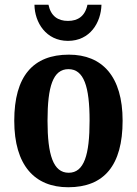

<svg xmlns="http://www.w3.org/2000/svg" viewBox="-20 -778 577 808"><path d="M266 -606C359 -606 405 -683 407 -758H348C338 -710 308 -690 266 -690C224 -690 194 -710 184 -758H125C126 -683 174 -606 266 -606ZM267 10C418 10 496 -82 496 -270C496 -457 410 -548 270 -548C119 -548 40 -457 40 -270C40 -82 126 10 267 10ZM269 -51C204 -51 180 -126 180 -270C180 -414 203 -487 268 -487C333 -487 357 -414 357 -270C357 -126 334 -51 269 -51Z"/></svg>

Font: Noto Serif Condensed
Style: Bold
Weight: 700
Width: 3
Designer: Monotype Design Team
Foundry: Monotype Imaging Inc.
Version: Version 2.015